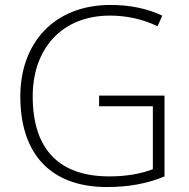

<svg xmlns="http://www.w3.org/2000/svg" viewBox="-20 -745 763 775"><path d="M380 -359V-316H597V-62C550 -44 493 -33 421 -33C223 -33 112 -138 112 -356C112 -548 229 -682 424 -682C489 -682 554 -669 616 -639L635 -682C573 -711 504 -725 426 -725C198 -725 62 -571 62 -356C62 -124 184 10 412 10C498 10 576 -4 644 -33V-359Z"/></svg>

Font: Noto Sans Syriac Extralight
Style: Regular
Weight: 200
Designer: Patrick Giasson and the Monotype Design Team
Foundry: Monotype Imaging Inc.
Version: Version 3.000